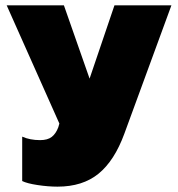

<svg xmlns="http://www.w3.org/2000/svg" viewBox="-20 -500 666 718"><path d="M63 177V11Q92 24 130 24Q158 24 173.5 12Q189 0 198 -24L202 -38L5 -480H219L315 -206L408 -480H621L445 0Q408 101 348.5 149.5Q289 198 195 198Q160 198 120.5 192Q81 186 63 177Z"/></svg>

Font: Readiness Black
Style: Regular
Weight: 900
Designer: Katatrad Team
Foundry: CadsonDemak
Version: Version 1.00;April 23, 2019;FontCreator 11.5.0.2425 64-bit; 